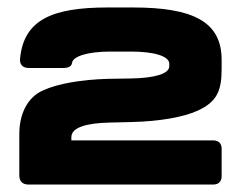

<svg xmlns="http://www.w3.org/2000/svg" viewBox="-20 -780 651 519"><path d="M56.6 -281.2H557.1C570.8 -281.2 579.1 -290 579.1 -303.2V-378.4C579.1 -392.1 570.8 -400.4 557.1 -400.4H172.9V-409.2C172.9 -435.5 213.4 -447.3 276.9 -448.7L338.4 -450.2C410.6 -452.1 475.1 -462.9 514.6 -481C566.9 -504.9 579.1 -535.2 579.1 -593.8V-618.2C579.1 -721.2 502.4 -759.8 339.4 -759.8H271C121.1 -759.8 43.9 -726.6 34.2 -621.1C32.7 -605 42 -596.2 58.1 -596.2H149.4C164.6 -596.2 173.3 -599.6 174.8 -610.4C177.2 -627 214.8 -640.6 278.3 -640.6H334C397.5 -640.6 437.5 -627.9 437.5 -607.9V-600.6C437.5 -580.6 397.5 -568.8 334 -567.9L272 -566.9C199.7 -564.9 135.3 -553.7 96.2 -535.6C53.2 -516.6 32.2 -470.7 32.2 -417.5V-305.7C32.2 -290 41 -281.2 56.6 -281.2Z"/></svg>

Font: Gyrotrope Black
Style: Regular
Weight: 900
Designer: David Moles
Version: Version 1.003;Glyphs 3.3.1 (3343)